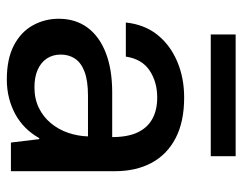

<svg xmlns="http://www.w3.org/2000/svg" viewBox="-94 -605 711 563"><g transform="rotate(90 261.5 -323.5)"><path d="M213 12Q153 12 113.5 -8.5Q74 -29 54.5 -64Q35 -99 35 -140Q35 -189 60.5 -224Q86 -259 134.5 -278Q183 -297 251 -297H382Q382 -342 368.5 -371Q355 -400 329 -414.5Q303 -429 266 -429Q220 -429 186.5 -406.5Q153 -384 146 -337H46Q52 -392 82 -429.5Q112 -467 160 -487.5Q208 -508 266 -508Q337 -508 385 -483Q433 -458 457.5 -412.5Q482 -367 482 -305V0H398L388 -83H385Q372 -60 354.5 -42.5Q337 -25 315 -13Q293 -1 267.5 5.5Q242 12 213 12ZM236 -69Q270 -69 296.5 -82Q323 -95 341.5 -117.5Q360 -140 369.5 -168Q379 -196 380 -226H261Q217 -226 190.5 -216Q164 -206 152 -188Q140 -170 140 -146Q140 -123 151.5 -105.5Q163 -88 184.5 -78.5Q206 -69 236 -69ZM81 -586V-659H438V-586Z"/></g></svg>

Font: DM Sans 36pt Medium
Style: Regular
Weight: 500
Designer: Colophon Foundry, Jonny Pinhorn
Foundry: Colophon Foundry
Version: Version 4.004;gftools[0.9.30]